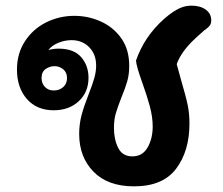

<svg xmlns="http://www.w3.org/2000/svg" viewBox="-20 -659 787 679"><path d="M727 -587Q727 -576 722.5 -569.5Q718 -563 709.5 -557Q701 -551 696 -546Q675 -528 656 -509Q617 -468 605 -432L619 -381Q638 -316 644 -286.5Q650 -257 650 -222Q650 -125 603 -62.5Q556 0 454 0Q361 0 310.5 -52Q260 -104 260 -185Q260 -220 268.5 -252Q277 -284 294 -327Q307 -360 313.5 -383Q320 -406 320 -427Q320 -467 295.5 -492Q271 -517 233 -517Q209 -517 186 -507.5Q163 -498 151 -482Q168 -487 187 -487Q241 -487 267 -457Q293 -427 293 -384Q293 -333 258.5 -301Q224 -269 170 -269Q110 -269 75 -309Q40 -349 40 -413Q40 -470 68.5 -513.5Q97 -557 143.5 -580Q190 -603 243 -603Q292 -603 336.5 -583Q381 -563 409 -523.5Q437 -484 437 -426Q437 -396 430 -371.5Q423 -347 410 -316Q396 -280 389.5 -258Q383 -236 383 -206Q383 -166 398 -136Q413 -106 448 -106Q484 -106 502 -137.5Q520 -169 520 -212Q520 -245 510 -282.5Q500 -320 482 -370Q462 -426 461 -445Q490 -529 559 -591Q595 -623 623 -633Q639 -639 658 -639Q688 -639 707.5 -625Q727 -611 727 -587ZM173 -425Q156 -425 141.5 -415Q127 -405 127 -383Q127 -364 139 -351.5Q151 -339 170 -339Q190 -339 203.5 -351Q217 -363 217 -383Q217 -403 203.5 -414Q190 -425 173 -425Z"/></svg>

Font: Mali
Style: Bold
Weight: 700
Designer: Kitiyaporn Chalermlarp | Katatrad Aksorn Co.,Ltd.
Foundry: Cadson Demak Co.,Ltd.
Version: Version 1.000; ttfautohint (v1.6)